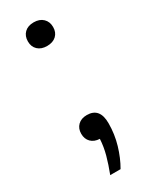

<svg xmlns="http://www.w3.org/2000/svg" viewBox="-187 -594 631 795"><g transform="rotate(-30 129.0 -196.0)"><path d="M87 157.5Q103 116 113 79.5Q123 43 125 6Q99 5 83.8 -10.2Q68.5 -25.5 68.5 -50.5Q68.5 -75.5 84.2 -91Q100 -106.5 127 -106.5Q188.5 -106.5 188.5 -32.5Q188.5 20 174 69Q159.5 118 136.5 157.5ZM128.5 -436Q101 -436 84.8 -451.2Q68.5 -466.5 68.5 -492Q68.5 -518 84.5 -533.5Q100.5 -549 128.5 -549Q156.5 -549 172.8 -533.2Q189 -517.5 189 -492Q189 -466.5 172.8 -451.2Q156.5 -436 128.5 -436Z"/></g></svg>

Font: Encode Sans Expanded Expanded
Style: Regular
Weight: 400
Width: 7
Designer: Multiple Designers
Foundry: Impallari Type
Version: Version 3.000; ttfautohint (v1.8.3) -l 8 -r 50 -G 200 -x 14 